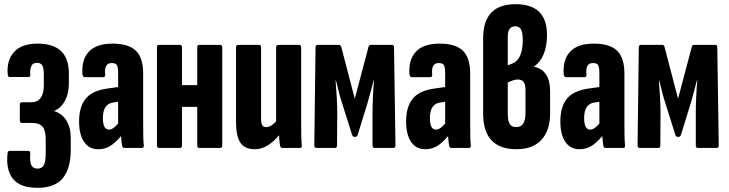

<svg xmlns="http://www.w3.org/2000/svg" viewBox="-20 -709 3494 920"><path d="M160 191Q77 191 42.5 148.5Q8 106 16 27Q17 14 26 14H115Q126 14 125 27Q122 65 130 82Q138 99 160 99Q181 99 190 82.5Q199 66 199 24V-44Q199 -83 184 -101.5Q169 -120 134 -120H85Q75 -120 75 -131V-207Q75 -219 85 -219H129Q190 -219 190 -301V-353Q190 -383 182.5 -395.5Q175 -408 157 -408Q138 -408 130.5 -393.5Q123 -379 125 -351Q126 -340 116 -340H27Q18 -340 17 -353Q11 -419 47 -459.5Q83 -500 160 -500Q310 -500 310 -357V-309Q310 -262 292 -227.5Q274 -193 241 -178V-176Q277 -165 298 -132Q319 -99 319 -47V8Q319 98 281 144.5Q243 191 160 191Z M450 6Q407 6 383 -29Q359 -64 359 -127Q359 -197 390.5 -236Q422 -275 496 -285L546 -292V-358Q546 -387 540 -397Q534 -407 515 -407Q478 -407 484 -351Q485 -339 473 -339H387Q377 -339 375 -353Q370 -424 406.5 -462Q443 -500 519 -500Q596 -500 631 -466Q666 -432 666 -356V-127Q666 -83 666.5 -56.5Q667 -30 669 -13Q670 0 660 0H576Q567 0 565 -11Q562 -29 560 -57Q531 -23 506.5 -8.5Q482 6 450 6ZM473 -144Q473 -88 502 -88Q522 -88 546 -117V-221L523 -218Q473 -211 473 -144Z M743 0Q732 0 732 -12V-482Q732 -494 743 -494H842Q852 -494 852 -482V-301H925V-482Q925 -494 935 -494H1034Q1045 -494 1045 -482V-12Q1045 0 1034 0H935Q925 0 925 -12V-197H852V-12Q852 0 842 0Z M1202 6Q1153 6 1132 -25Q1111 -56 1111 -123V-482Q1111 -494 1122 -494H1221Q1231 -494 1231 -482V-143Q1231 -118 1236.5 -109Q1242 -100 1256 -100Q1279 -100 1303 -128V-482Q1303 -494 1315 -494H1413Q1423 -494 1423 -482V-127Q1423 -91 1423.5 -62.5Q1424 -34 1426 -13Q1428 0 1417 0H1333Q1324 0 1322 -11Q1320 -21 1319 -34.5Q1318 -48 1317 -61Q1293 -31 1263 -12.5Q1233 6 1202 6Z M1497 0Q1486 0 1486 -12L1492 -483Q1492 -494 1503 -494H1604Q1612 -494 1615 -485L1680 -236L1746 -485Q1748 -494 1757 -494H1858Q1868 -494 1868 -483L1875 -12Q1875 0 1864 0H1776Q1765 0 1765 -11V-169Q1765 -201 1767 -245.5Q1769 -290 1772 -323H1770Q1763 -294 1755 -265Q1747 -236 1740 -212L1694 -63Q1692 -58 1689.5 -55.5Q1687 -53 1680 -53Q1670 -53 1667 -63L1620 -212Q1612 -236 1604.5 -265Q1597 -294 1590 -323H1588Q1591 -290 1593.5 -246Q1596 -202 1596 -170L1595 -12Q1595 0 1585 0Z M2017 6Q1974 6 1950 -29Q1926 -64 1926 -127Q1926 -197 1957.5 -236Q1989 -275 2063 -285L2113 -292V-358Q2113 -387 2107 -397Q2101 -407 2082 -407Q2045 -407 2051 -351Q2052 -339 2040 -339H1954Q1944 -339 1942 -353Q1937 -424 1973.5 -462Q2010 -500 2086 -500Q2163 -500 2198 -466Q2233 -432 2233 -356V-127Q2233 -83 2233.5 -56.5Q2234 -30 2236 -13Q2237 0 2227 0H2143Q2134 0 2132 -11Q2129 -29 2127 -57Q2098 -23 2073.5 -8.5Q2049 6 2017 6ZM2040 -144Q2040 -88 2069 -88Q2089 -88 2113 -117V-221L2090 -218Q2040 -211 2040 -144Z M2455 6Q2295 6 2295 -165V-525Q2295 -689 2450 -689Q2601 -689 2601 -542Q2601 -435 2539 -390V-389Q2576 -382 2596 -352.5Q2616 -323 2616 -268V-166Q2616 -84 2574.5 -39Q2533 6 2455 6ZM2413 -396 2436 -405Q2460 -414 2472.5 -443Q2485 -472 2485 -516Q2485 -551 2477 -567Q2469 -583 2449 -583Q2413 -583 2413 -533ZM2454 -100Q2498 -100 2498 -167V-278Q2498 -305 2489 -316.5Q2480 -328 2461 -328Q2449 -328 2436.5 -323.5Q2424 -319 2413 -314V-165Q2413 -131 2422 -115.5Q2431 -100 2454 -100Z M2756 6Q2713 6 2689 -29Q2665 -64 2665 -127Q2665 -197 2696.5 -236Q2728 -275 2802 -285L2852 -292V-358Q2852 -387 2846 -397Q2840 -407 2821 -407Q2784 -407 2790 -351Q2791 -339 2779 -339H2693Q2683 -339 2681 -353Q2676 -424 2712.5 -462Q2749 -500 2825 -500Q2902 -500 2937 -466Q2972 -432 2972 -356V-127Q2972 -83 2972.5 -56.5Q2973 -30 2975 -13Q2976 0 2966 0H2882Q2873 0 2871 -11Q2868 -29 2866 -57Q2837 -23 2812.5 -8.5Q2788 6 2756 6ZM2779 -144Q2779 -88 2808 -88Q2828 -88 2852 -117V-221L2829 -218Q2779 -211 2779 -144Z M3046 0Q3035 0 3035 -12L3041 -483Q3041 -494 3052 -494H3153Q3161 -494 3164 -485L3229 -236L3295 -485Q3297 -494 3306 -494H3407Q3417 -494 3417 -483L3424 -12Q3424 0 3413 0H3325Q3314 0 3314 -11V-169Q3314 -201 3316 -245.5Q3318 -290 3321 -323H3319Q3312 -294 3304 -265Q3296 -236 3289 -212L3243 -63Q3241 -58 3238.5 -55.5Q3236 -53 3229 -53Q3219 -53 3216 -63L3169 -212Q3161 -236 3153.5 -265Q3146 -294 3139 -323H3137Q3140 -290 3142.5 -246Q3145 -202 3145 -170L3144 -12Q3144 0 3134 0Z"/></svg>

Font: Sofia Sans Extra Condensed ExtraBold
Style: Regular
Weight: 800
Designer: Botio Nikoltchev, Ani Petrova
Foundry: lettersoup
Version: Version 4.101; ttfautohint (v1.8.4.7-5d5b)